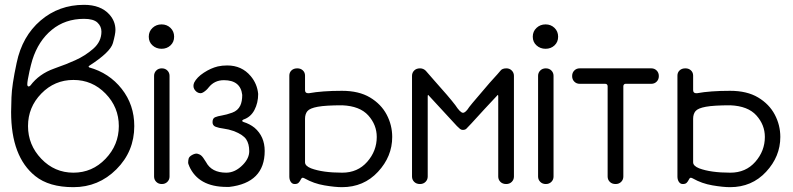

<svg xmlns="http://www.w3.org/2000/svg" viewBox="-20 -762 3283 795"><path d="M284 13Q183 13 126 -33Q26 -113 26 -298Q26 -309 27.5 -359Q29 -409 49 -502Q72 -612 148 -677Q224 -742 328 -742Q397 -742 433 -702Q458 -674 458 -638Q458 -621 447.5 -583.5Q437 -546 350 -490Q347 -488 347 -487.5Q347 -487 347 -486Q347 -485 349 -483Q432 -460 484 -394Q536 -328 536 -240Q536 -135 462 -61Q388 13 284 13ZM99 -404Q102 -404 106 -408Q142 -456 204 -478L220 -484Q250 -494 291.5 -512.5Q333 -531 366.5 -560.5Q400 -590 400 -631Q400 -653 383.5 -668.5Q367 -684 328 -684Q250 -684 194.5 -638.5Q139 -593 114 -514Q108 -494 102 -467Q93 -426 93 -413Q93 -404 99 -404ZM284 -47Q362 -47 417 -104.5Q472 -162 472 -240Q472 -318 417 -374.5Q362 -431 284 -431Q206 -431 151 -374.5Q96 -318 96 -240Q96 -162 151 -104.5Q206 -47 284 -47Z M650 0Q636 0 627 -9Q618 -18 618 -31V-448Q618 -461 627 -470Q636 -479 650 -479Q664 -479 673 -470Q682 -461 682 -448V-31Q682 -18 673 -9Q664 0 650 0ZM649 -560Q627 -560 611.5 -574Q596 -588 596 -610Q596 -632 611.5 -646.5Q627 -661 649 -661Q671 -661 686 -646.5Q701 -632 701 -610Q701 -588 686 -574Q671 -560 649 -560Z M929 12H919Q801 12 763 -75V-76Q761 -79 759 -87Q759 -97 761 -105Q763 -113 774 -119.5Q785 -126 794 -126Q798 -126 806 -122.5Q814 -119 821.5 -108.5Q829 -98 833 -91Q856 -47 917 -47Q954 -47 986 -80Q1012 -107 1012 -136Q1012 -166 999.5 -185Q987 -204 949 -219Q926 -227 906 -229.5Q886 -232 873 -237Q860 -242 860 -256Q860 -272 870.5 -276.5Q881 -281 899.5 -284Q918 -287 941.5 -295.5Q965 -304 975 -325Q983 -342 983 -369Q976 -430 907 -430Q868 -430 844 -400Q835 -388 822 -380Q816 -376 810 -376Q803 -376 795 -381Q781 -392 781 -406Q781 -413 784 -420Q795 -442 824 -461Q853 -480 882 -487Q900 -491 921 -491Q981 -491 1018 -447Q1045 -415 1049 -373Q1049 -336 1033.5 -306.5Q1018 -277 988 -267Q983 -265 983 -261Q983 -259 988 -257Q1014 -249 1034 -233Q1076 -197 1076 -137Q1076 -5 929 12Z M1396 13Q1367 13 1323 5.5Q1279 -2 1242 -23Q1237 -26 1233 -26Q1231 -26 1229 -24Q1227 -22 1224 -16Q1221 -10 1216 -5Q1211 0 1200 0Q1190 0 1184 -9Q1178 -18 1178 -31V-449Q1178 -462 1187 -470.5Q1196 -479 1211 -479Q1225 -479 1234 -470.5Q1243 -462 1243 -449V-389Q1243 -376 1256 -376H1259Q1314 -386 1396 -386Q1466 -386 1512 -358.5Q1558 -331 1581 -287.5Q1604 -244 1604 -195Q1604 -114 1545 -50.5Q1486 13 1396 13ZM1397 -47Q1461 -47 1500.5 -92Q1540 -137 1540 -195Q1540 -245 1505 -284Q1470 -323 1397 -326Q1329 -326 1296 -320Q1263 -314 1253 -302Q1243 -290 1243 -270V-90Q1243 -75 1268 -65Q1316 -47 1397 -47Z M2076 0Q2061 0 2052 -9Q2043 -18 2043 -31V-363Q2043 -369 2041 -369L1985 -309Q1916 -233 1910.5 -228.5Q1905 -224 1897 -224Q1890 -224 1885 -228Q1880 -232 1872 -240L1753 -369Q1751 -369 1751 -363V-31Q1751 -18 1742 -9Q1733 0 1719 0Q1704 0 1695 -9Q1686 -18 1686 -31V-448Q1686 -461 1695 -470Q1704 -479 1719 -479Q1733 -479 1743 -469Q1751 -459 1777 -430Q1839 -361 1865 -327Q1886 -295 1897 -295Q1908 -295 1923 -319Q1933 -332 1958 -361Q2016 -430 2040 -455L2052 -469Q2059 -479 2077 -479Q2090 -479 2099 -470Q2108 -461 2108 -448V-31Q2108 -18 2099 -9Q2090 0 2076 0Z M2240 0Q2226 0 2217 -9Q2208 -18 2208 -31V-448Q2208 -461 2217 -470Q2226 -479 2240 -479Q2254 -479 2263 -470Q2272 -461 2272 -448V-31Q2272 -18 2263 -9Q2254 0 2240 0ZM2239 -560Q2217 -560 2201.5 -574Q2186 -588 2186 -610Q2186 -632 2201.5 -646.5Q2217 -661 2239 -661Q2261 -661 2276 -646.5Q2291 -632 2291 -610Q2291 -588 2276 -574Q2261 -560 2239 -560Z M2529 0Q2514 0 2505 -9Q2496 -18 2496 -31V-405Q2496 -409 2493.5 -412Q2491 -415 2486 -415H2380Q2367 -415 2358 -424Q2349 -433 2349 -447Q2349 -461 2358 -470Q2367 -479 2380 -479H2677Q2690 -479 2699 -470Q2708 -461 2708 -447Q2708 -433 2699 -424Q2690 -415 2677 -415H2570Q2566 -415 2563.5 -412Q2561 -409 2561 -405V-31Q2561 -18 2552 -9Q2543 0 2529 0Z M3003 13Q2974 13 2930 5.5Q2886 -2 2849 -23Q2844 -26 2840 -26Q2838 -26 2836 -24Q2834 -22 2831 -16Q2828 -10 2823 -5Q2818 0 2807 0Q2797 0 2791 -9Q2785 -18 2785 -31V-449Q2785 -462 2794 -470.5Q2803 -479 2818 -479Q2832 -479 2841 -470.5Q2850 -462 2850 -449V-389Q2850 -376 2863 -376H2866Q2921 -386 3003 -386Q3073 -386 3119 -358.5Q3165 -331 3188 -287.5Q3211 -244 3211 -195Q3211 -114 3152 -50.5Q3093 13 3003 13ZM3004 -47Q3068 -47 3107.5 -92Q3147 -137 3147 -195Q3147 -245 3112 -284Q3077 -323 3004 -326Q2936 -326 2903 -320Q2870 -314 2860 -302Q2850 -290 2850 -270V-90Q2850 -75 2875 -65Q2923 -47 3004 -47Z"/></svg>

Font: Gardens CM
Style: Regular
Weight: 400
Designer: Created by: Aleksander Shevchuk, 2010. Modifed by: Daren Olsen, 2020.
Foundry: High-Logic / FontCreator v.13.0.0 build 2663 (64-bit)
Version: Version 3.003 Ukrainian, initial release